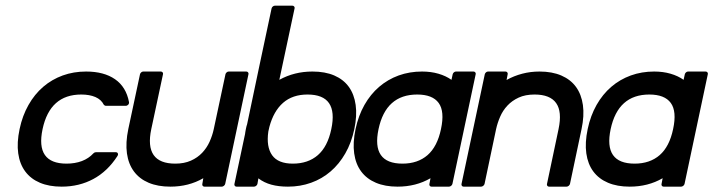

<svg xmlns="http://www.w3.org/2000/svg" viewBox="-20 -660 2560 689"><path d="M289.1 -403.3Q353 -403.3 392.8 -375.7Q432.6 -348.1 442.9 -293.9Q443.8 -288.6 440.2 -284.4Q436.5 -280.3 431.2 -280.3H359.9Q357.9 -280.3 355.7 -281.5Q353.5 -282.7 352.5 -284.2Q343.3 -302.7 322.3 -311.8Q301.3 -320.8 271.5 -320.8Q159.2 -320.8 132.8 -196.8Q106.4 -72.8 218.8 -72.8Q249 -72.8 273.7 -82Q298.3 -91.3 315.4 -109.9Q319.3 -113.8 324.2 -113.8H395.5Q400.9 -113.8 402.8 -109.6Q404.8 -105.5 401.4 -100.1Q366.2 -45.4 315.2 -17.8Q264.2 9.8 201.2 9.8Q156.2 9.8 123.3 -4.2Q90.3 -18.1 70.6 -44.7Q50.8 -71.3 45.4 -109.6Q40 -147.9 50.3 -196.8Q60.5 -245.1 82.3 -283.4Q104 -321.8 135 -348.4Q166 -375 205.1 -389.2Q244.1 -403.3 289.1 -403.3Z M713.4 9.8Q709.5 9.8 707.3 6.8Q705.1 3.9 706.1 0L709.5 -20.5Q657.2 9.8 591.3 9.8Q546.4 9.8 513.4 -4.2Q480.5 -18.1 460.7 -44.7Q440.9 -71.3 435.5 -109.6Q430.2 -147.9 440.4 -196.8L482.4 -393.6Q483.4 -397.5 486.8 -400.4Q490.2 -403.3 494.1 -403.3H557.1Q561 -403.3 563.5 -400.4Q565.9 -397.5 564.9 -393.6L522.9 -196.8Q496.6 -72.8 608.9 -72.8Q641.1 -72.8 665 -83.5Q689 -94.2 705.6 -111.8Q722.2 -129.4 732.2 -151.6Q742.2 -173.8 747.1 -196.8L789.1 -393.6Q790 -397.5 793.5 -400.4Q796.9 -403.3 800.8 -403.3H863.8Q867.7 -403.3 870.1 -400.4Q872.6 -397.5 871.6 -393.6L788.1 0Q787.1 3.9 783.4 6.8Q779.8 9.8 775.9 9.8Z M1029.3 -639.6Q1033.2 -639.6 1035.6 -636.7Q1038.1 -633.8 1037.1 -629.9L982.4 -373.5Q1036.1 -403.3 1101.1 -403.3Q1146.5 -403.3 1179.4 -389.2Q1212.4 -375 1231.7 -348.4Q1251 -321.8 1256.3 -283.4Q1261.7 -245.1 1251.5 -196.8Q1241.2 -147.9 1219.2 -109.6Q1197.3 -71.3 1166.3 -44.7Q1135.3 -18.1 1096.4 -4.2Q1057.6 9.8 1013.2 9.8Q980 9.8 953.9 2.7Q927.7 -4.4 907.2 -20Q906.2 -14.6 905.5 -9.8Q904.8 -4.9 903.8 0Q902.8 3.9 899.2 6.8Q895.5 9.8 891.6 9.8H828.6Q824.7 9.8 822.5 6.8Q820.3 3.9 821.3 0L859.4 -179.2Q859.4 -181.6 860.4 -186.5Q861.3 -191.4 862.3 -196.8Q863.3 -202.1 864.5 -206.8Q865.7 -211.4 866.7 -213.9Q888.7 -318.4 910.4 -421.9Q932.1 -525.4 954.6 -629.9Q955.6 -633.8 959 -636.7Q962.4 -639.6 966.3 -639.6ZM942.9 -188Q935.1 -133.3 956.5 -103Q978 -72.8 1030.8 -72.8Q1085.4 -72.8 1120.6 -103.3Q1155.8 -133.8 1168.9 -196.8Q1195.3 -320.8 1083.5 -320.8Q1029.8 -320.8 995.8 -291Q961.9 -261.2 946.8 -205.1Z M1679.2 -403.3Q1683.1 -403.3 1685.5 -400.4Q1688 -397.5 1687 -393.6L1603.5 0Q1602.5 3.9 1598.9 6.8Q1595.2 9.8 1591.3 9.8H1528.3Q1524.4 9.8 1522.2 6.8Q1520 3.9 1521 0L1524.9 -20.5Q1472.7 9.8 1406.7 9.8Q1361.8 9.8 1328.9 -4.2Q1295.9 -18.1 1276.1 -44.7Q1256.3 -71.3 1251 -109.6Q1245.6 -147.9 1255.9 -196.8Q1266.1 -245.1 1287.8 -283.4Q1309.6 -321.8 1340.6 -348.4Q1371.6 -375 1410.6 -389.2Q1449.7 -403.3 1494.6 -403.3Q1526.4 -403.3 1553.2 -395.5Q1580.1 -387.7 1600.1 -373.5L1604.5 -393.6Q1605.5 -397.5 1608.9 -400.4Q1612.3 -403.3 1616.2 -403.3ZM1554.2 -290.5Q1532.2 -320.8 1477.1 -320.8Q1364.7 -320.8 1338.4 -196.8Q1312 -72.8 1424.3 -72.8Q1479 -72.8 1514.2 -103.3Q1549.3 -133.8 1562.5 -196.8Q1576.2 -260.3 1554.2 -290.5Z M1793.9 -403.3Q1797.9 -403.3 1800.3 -400.4Q1802.7 -397.5 1801.8 -393.6L1797.9 -373Q1824.2 -387.7 1854 -395.5Q1883.8 -403.3 1916 -403.3Q1961.4 -403.3 1994.6 -388.9Q2027.8 -374.5 2047.1 -347.9Q2066.4 -321.3 2071.8 -283Q2077.1 -244.6 2066.9 -196.8L2025.4 0Q2024.4 3.9 2020.8 6.8Q2017.1 9.8 2013.2 9.8H1950.2Q1946.3 9.8 1944.1 6.8Q1941.9 3.9 1942.9 0L1984.4 -196.8Q1997.6 -259.3 1975.8 -290Q1954.1 -320.8 1898.4 -320.8Q1865.2 -320.8 1841.3 -309.8Q1817.4 -298.8 1800.8 -281Q1784.2 -263.2 1774.7 -241Q1765.1 -218.8 1760.3 -196.8L1718.8 0Q1717.8 3.9 1714.1 6.8Q1710.4 9.8 1706.5 9.8H1643.6Q1639.6 9.8 1637.5 6.8Q1635.3 3.9 1636.2 0L1719.7 -393.6Q1720.7 -397.5 1724.1 -400.4Q1727.5 -403.3 1731.4 -403.3Z M2512.2 -403.3Q2516.1 -403.3 2518.6 -400.4Q2521 -397.5 2520 -393.6L2436.5 0Q2435.5 3.9 2431.9 6.8Q2428.2 9.8 2424.3 9.8H2361.3Q2357.4 9.8 2355.2 6.8Q2353 3.9 2354 0L2357.9 -20.5Q2305.7 9.8 2239.7 9.8Q2194.8 9.8 2161.9 -4.2Q2128.9 -18.1 2109.1 -44.7Q2089.4 -71.3 2084 -109.6Q2078.6 -147.9 2088.9 -196.8Q2099.1 -245.1 2120.8 -283.4Q2142.6 -321.8 2173.6 -348.4Q2204.6 -375 2243.7 -389.2Q2282.7 -403.3 2327.6 -403.3Q2359.4 -403.3 2386.2 -395.5Q2413.1 -387.7 2433.1 -373.5L2437.5 -393.6Q2438.5 -397.5 2441.9 -400.4Q2445.3 -403.3 2449.2 -403.3ZM2387.2 -290.5Q2365.2 -320.8 2310.1 -320.8Q2197.8 -320.8 2171.4 -196.8Q2145 -72.8 2257.3 -72.8Q2312 -72.8 2347.2 -103.3Q2382.3 -133.8 2395.5 -196.8Q2409.2 -260.3 2387.2 -290.5Z"/></svg>

Font: Fibel Nord
Style: Bold Italic
Weight: 700
Designer: Peter Wiegel
Foundry: Peter Wioegel
Version: Version 000.000